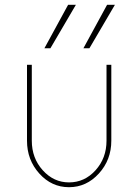

<svg xmlns="http://www.w3.org/2000/svg" viewBox="-20 -770 578 800"><path d="M165 -568.8 263.8 -750H296.2L190 -568.8ZM327.5 -568.8 426.2 -750H458.8L352.5 -568.8ZM92.5 -183.8V-500H112.5V-183.8Q112.5 -111.2 158.1 -60.6Q203.8 -10 267.5 -10Q332.5 -10 378.1 -60.6Q423.8 -111.2 423.8 -183.8V-500H443.8V-183.8Q443.8 -103.8 391.9 -46.9Q340 10 267.5 10Q195 10 143.8 -46.9Q92.5 -103.8 92.5 -183.8Z"/></svg>

Font: Now Thin
Style: Regular
Weight: 250
Designer: Alfredo Marco Pradil
Foundry: Alfredo Marco Pradil
Version: Version 1.002;PS 001.002;hotconv 1.0.88;makeotf.lib2.5.64775